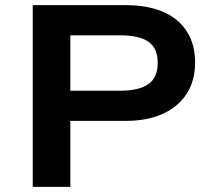

<svg xmlns="http://www.w3.org/2000/svg" viewBox="-20 -725 832 745"><path d="M107 0V-705H468Q553 -705 613 -679Q673 -653 705 -603Q737 -553 737 -482Q737 -412 704.5 -361.5Q672 -311 612 -283.5Q552 -256 468 -256H253V0ZM253 -373H446Q519 -373 555.5 -398.5Q592 -424 592 -481Q592 -538 556 -563Q520 -588 446 -588H253Z"/></svg>

Font: Nunito Sans 7pt SemiExpanded
Style: Bold
Weight: 700
Width: 6
Designer: Vernon Adams
Foundry: Vernon Adams
Version: Version 3.101;gftools[0.9.27]